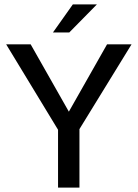

<svg xmlns="http://www.w3.org/2000/svg" viewBox="-20 -850 624 870"><path d="M576 -649 340 -265V0H243V-262L8 -649H119L292 -344L465 -649ZM419 -830 294 -703H220L310 -830Z"/></svg>

Font: Play
Style: Regular
Weight: 400
Designer: Jonas Hecksher
Foundry: Jonas Hecksher, Playtypeª, e-types AS
Version: Version 1.002